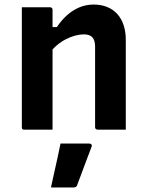

<svg xmlns="http://www.w3.org/2000/svg" viewBox="-20 -570 640 844"><path d="M533 0Q500 0 471.5 0Q443 0 409 0Q406 0 403.5 -1.5Q401 -3 399.5 -5Q398 -7 398 -11Q398 -70 398 -129.5Q398 -189 398 -248Q398 -307 398 -366Q398 -393 386 -406Q374 -419 348 -419Q331 -419 310.5 -413.5Q290 -408 269.5 -397.5Q249 -387 230 -371Q211 -355 195 -333V-451H230Q250 -481 274.5 -503Q299 -525 328.5 -537.5Q358 -550 392 -550Q424 -550 450.5 -539.5Q477 -529 495.5 -508.5Q514 -488 523.5 -459Q533 -430 533 -394Q533 -346 533 -297Q533 -248 533 -199Q533 -150 533 -100Q533 -75 533 -50Q533 -25 533 0ZM211 0Q189 0 169.5 0Q150 0 129.5 0Q109 0 87 0Q84 0 82 -0.5Q80 -1 78.5 -2.5Q77 -4 76.5 -6Q76 -8 76 -11Q76 -65 76 -118.5Q76 -172 76 -225.5Q76 -279 76 -332.5Q76 -386 76 -440Q76 -468 76 -493Q76 -518 76 -538Q101 -538 121.5 -538Q142 -538 161.5 -538Q181 -538 200 -538Q204 -538 206 -536.5Q208 -535 209.5 -533Q211 -531 211 -527Q211 -440 211 -352Q211 -264 211 -176Q211 -88 211 0ZM246 61Q280 61 309 61Q338 61 372 61Q378 61 381.5 64.5Q385 68 383 74Q372 103 361.5 130.5Q351 158 341 185.5Q331 213 319 244Q318 248 314.5 251Q311 254 304 254Q284 254 260 254Q236 254 204 254Q211 221 218.5 188Q226 155 233 123Q240 91 246 61Z"/></svg>

Font: RecMonoLinear Nerd Font Mono
Style: Bold
Weight: 700
Monospace: yes
Version: Version 1.085; ttfautohint (v1.8.4.7-5d5b);Nerd Fonts 3.2.1